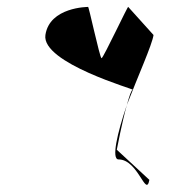

<svg xmlns="http://www.w3.org/2000/svg" viewBox="-20 -714 547 554"><path d="M111 -613C99 -532 373 -455 363 -455C359 -455 353 -436 346 -411C378 -494 419 -585 423 -613L350 -694C351 -702 278 -546 273 -546C268 -546 235 -702 234 -694C234 -694 123 -694 111 -613ZM317 -282C318 -287 332 -361 346 -411C318 -329 301 -254 322 -254C379 -254 401 -142 411 -195Z"/></svg>

Font: Ampere
Style: UltCndIta
Weight: 400
Version: Version 1